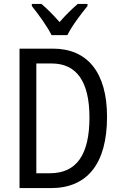

<svg xmlns="http://www.w3.org/2000/svg" viewBox="-20 -963 620 983"><path d="M244 -783H325C347 -829 395 -892 428 -932V-943H378C343 -912 319 -889 285 -850C254 -885 220 -920 192 -943H143V-932C178 -888 222 -828 244 -783ZM528 -365C528 -593 427 -714 251 -714H80V0H241C426 0 528 -124 528 -365ZM438 -362C438 -172 373 -76 235 -76H166V-638H245C370 -638 438 -548 438 -362Z"/></svg>

Font: Noto Sans Arabic UI Cn
Style: Regular
Weight: 400
Width: 3
Designer: Monotype Design Team, Nadine Chahine and Nizar Qandah
Foundry: Monotype Imaging Inc.
Version: Version 2.010